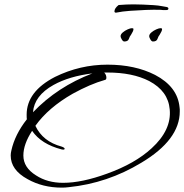

<svg xmlns="http://www.w3.org/2000/svg" viewBox="-20 -811 843 879"><path d="M263 48Q175 48 106 9Q29 -33 29 -99Q29 -110 32 -122Q48 -195 103 -265Q102 -268 102 -286Q102 -392 232 -459Q346 -515 472 -515Q598 -515 690 -468Q793 -414 802 -320Q803 -315 803 -310.5Q803 -306 803 -301Q803 -171 627 -66Q472 28 294 46Q286 47 278.5 47.5Q271 48 263 48ZM269 26Q355 26 470 -16Q598 -62 674 -132Q766 -216 757 -310Q750 -394 663 -440Q587 -479 472 -479H457Q467 -469 467 -455Q467 -446 460 -445Q393 -426 313 -382Q201 -318 142 -235Q176 -163 262 -140Q276 -135 276 -130Q276 -124 262 -127Q169 -151 127 -212Q87 -151 87 -99Q87 -44 145 -8Q197 26 269 26ZM131 -297Q243 -414 403 -475Q297 -462 225 -422Q137 -373 131 -297ZM680 -621Q674 -621 668.5 -630.5Q663 -640 663 -645Q663 -654 673 -662.5Q683 -671 695.5 -676.5Q708 -682 715 -682Q722 -682 722 -678Q722 -673 719 -666.5Q716 -660 711 -652Q705 -645 701 -633Q697 -621 680 -621ZM549 -621Q543 -621 537.5 -630.5Q532 -640 532 -645Q532 -654 542 -662.5Q552 -671 564.5 -676.5Q577 -682 584 -682Q591 -682 591 -678Q591 -673 588 -666.5Q585 -660 580 -652Q574 -645 570 -633Q566 -621 549 -621ZM511 -753Q504 -753 504 -759Q504 -773 523 -788Q559 -791 591 -791Q610 -791 634.5 -790Q659 -789 682.5 -787.5Q706 -786 720 -783L743 -779Q751 -777 751 -772Q751 -765 742 -765H733Q730 -765 725.5 -765Q721 -765 715 -766Q685 -767 648.5 -765.5Q612 -764 576 -761.5Q540 -759 511 -753Z"/></svg>

Font: Whisper
Style: Regular
Weight: 400
Designer: Robert E. Leuschke
Foundry: Robert E. Leuschke
Version: Version 1.010; ttfautohint (v1.8.4.7-5d5b)